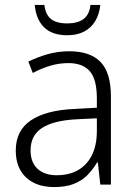

<svg xmlns="http://www.w3.org/2000/svg" viewBox="-20 -749 547 779"><path d="M261 -541Q346 -541 388 -497.5Q430 -454 430 -358V0H387L377 -90H374Q356 -60 333.5 -37.5Q311 -15 278.5 -2.5Q246 10 199 10Q152 10 117 -7.5Q82 -25 63 -58Q44 -91 44 -139Q44 -219 105 -260.5Q166 -302 283 -307L373 -312V-349Q373 -428 344 -460.5Q315 -493 258 -493Q220 -493 184.5 -482.5Q149 -472 113 -453L95 -499Q131 -517 173 -529Q215 -541 261 -541ZM290 -265Q196 -260 150 -229.5Q104 -199 104 -139Q104 -90 132.5 -64Q161 -38 210 -38Q287 -38 330 -85.5Q373 -133 373 -217V-269ZM387 -729Q383 -691 366.5 -663.5Q350 -636 321.5 -621Q293 -606 253 -606Q191 -606 158.5 -638.5Q126 -671 121 -729H160Q163 -703 174 -686Q185 -669 205 -661.5Q225 -654 253 -654Q295 -654 319 -672Q343 -690 347 -729Z"/></svg>

Font: Noto Sans Display Light
Style: Regular
Weight: 300
Designer: Monotype Design Team
Foundry: Monotype Imaging Inc.
Version: Version 2.003